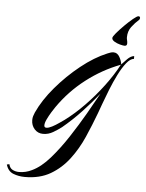

<svg xmlns="http://www.w3.org/2000/svg" viewBox="-130 -490 526 690"><g transform="rotate(5 132.5 -145.5)"><path d="M-15 160Q-37 160 -56.5 152.5Q-76 145 -83 121L-74 119Q-71 133 -60.5 138.5Q-50 144 -37 144Q-13 144 9 133Q41 118 72.5 82Q104 46 133.5 1Q163 -44 188 -87.5Q213 -131 230 -162Q202 -127 170 -93Q138 -59 103 -30Q90 -20 73 -10Q56 0 37 0Q18 0 6 -13.5Q-6 -27 -6 -46Q-6 -54 -4 -60.5Q-2 -67 1 -74Q22 -120 61.5 -166.5Q101 -213 148.5 -251Q196 -289 242 -308Q247 -310 252.5 -312Q258 -314 264 -314Q278 -314 286 -299.5Q294 -285 295 -273Q302 -281 314.5 -293.5Q327 -306 339 -307V-297Q326 -296 312 -278.5Q298 -261 284.5 -234Q271 -207 259.5 -178Q248 -149 239.5 -125.5Q231 -102 227 -91Q211 -48 191.5 -3.5Q172 41 144 78Q116 115 77.5 137.5Q39 160 -15 160ZM47 -23Q55 -23 67.5 -29.5Q80 -36 92 -44.5Q104 -53 110 -57Q145 -83 179.5 -118.5Q214 -154 244 -194Q274 -234 294 -272Q228 -247 171 -203Q114 -159 73 -100Q68 -93 60 -80Q52 -67 45.5 -53.5Q39 -40 39 -31Q39 -23 47 -23ZM301 -341Q296 -341 284.5 -344Q273 -347 264 -352.5Q255 -358 255 -365Q255 -370 266.5 -383.5Q278 -397 293.5 -412.5Q309 -428 323 -439.5Q337 -451 342 -451Q348 -451 348 -445Q348 -443 346 -439Q331 -426 319 -410Q307 -394 307 -372Q307 -367 308.5 -361.5Q310 -356 310 -350Q310 -341 301 -341Z"/></g></svg>

Font: Caramel
Style: Regular
Weight: 400
Designer: Robert E. Leuschke
Foundry: Robert E. Leuschke
Version: Version 1.010